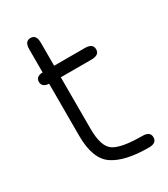

<svg xmlns="http://www.w3.org/2000/svg" viewBox="-152 -659 639 731"><g transform="rotate(-30 168.0 -293.5)"><path d="M127 -172.9Q127 -93.8 160.6 -72.3Q194.3 -50.8 284.2 -50.8Q318.4 -50.8 318.4 -25.4Q318.4 0 284.2 0Q178.7 0 127.4 -35.2Q76.2 -70.3 76.2 -171.9V-400.4Q45.9 -402.3 45.9 -425.8Q45.9 -449.2 76.2 -450.2V-551.8Q76.2 -586.9 101.6 -586.9Q127 -586.9 127 -551.8V-450.2H261.7Q296.9 -450.2 296.9 -424.8Q296.9 -399.4 261.7 -399.4H127Z"/></g></svg>

Font: Jura
Style: Book
Weight: 400
Version: Version 2.5